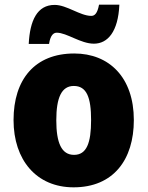

<svg xmlns="http://www.w3.org/2000/svg" viewBox="-20 -792 633 822"><path d="M103 -604H190C196 -644 211 -652 223 -652C266 -652 325 -605 382 -605C441 -605 486 -656 491 -772H404C397 -734 385 -724 371 -724C323 -724 266 -771 214 -771C139 -771 108 -704 103 -604ZM553 -278C553 -461 447 -563 298 -563C129 -563 38 -452 38 -278C38 -107 136 10 295 10C466 10 553 -109 553 -278ZM221 -277C221 -375 244 -424 296 -424C351 -424 370 -375 370 -278C370 -180 351 -129 297 -129C243 -129 221 -181 221 -277Z"/></svg>

Font: Noto Sans Devanagari UI SemiCondensed Black
Style: Regular
Weight: 900
Width: 4
Designer: Jelle Bosma - Monotype Design Team
Foundry: Monotype Imaging Inc.
Version: Version 2.004